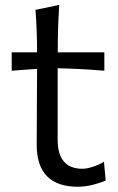

<svg xmlns="http://www.w3.org/2000/svg" viewBox="-20 -729 469 761"><path d="M288.1 11.2Q208.5 11.2 167 -29.8Q125.5 -70.8 125.5 -156.2Q125.5 -239.3 126.2 -316.7Q127 -394 127 -456.1L26.4 -448.7V-521.5H127Q127 -606.9 120.6 -689.9L214.8 -709.5Q211.4 -657.2 210.2 -615.2Q209 -573.2 209 -521.5H393.6V-448.7Q347.7 -452.6 300.8 -455.1Q253.9 -457.5 208.5 -458.5V-175.3Q208.5 -60.1 307.1 -60.1Q323.2 -60.1 347.9 -67.9Q372.6 -75.7 392.1 -87.9L398.9 -13.7Q382.8 -5.9 351.1 2.7Q319.3 11.2 288.1 11.2Z"/></svg>

Font: Pinar DS4-Regular
Style: Regular
Weight: 400
Designer: Amin Abedi
Version: Version 2.000